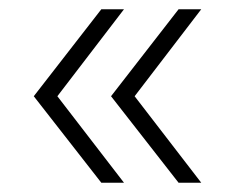

<svg xmlns="http://www.w3.org/2000/svg" viewBox="-20 -469 495 415"><path d="M199 -74 53 -261 199 -449H248L104 -261L248 -74ZM366 -74 220 -261 366 -449H415L271 -261L415 -74Z"/></svg>

Font: Montserrat Thin Light
Style: Regular
Weight: 300
Version: Version 9.000